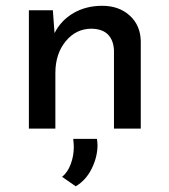

<svg xmlns="http://www.w3.org/2000/svg" viewBox="-20 -450 593 672"><path d="M472.7 -305.7V0H378.9V-274.4Q377 -309.6 357.9 -329.1Q338.9 -348.6 300.8 -349.6Q246.1 -349.6 210 -305.7Q173.8 -261.7 173.8 -194.3V0H81.1V-414.1H165L170.9 -334Q193.4 -378.9 237.3 -404.3Q281.2 -429.7 337.9 -429.7Q396.5 -429.7 434.1 -395.5Q471.7 -361.3 472.7 -305.7ZM197.3 168.9Q216.8 153.3 227.5 124.5Q238.3 95.7 238.3 64.5Q238.3 54.7 236.3 36.1H319.3Q321.3 49.8 321.3 57.6Q321.3 98.6 301.3 139.6Q281.2 180.7 245.1 202.1Z"/></svg>

Font: Josefin Sans CFJ
Style: Regular
Weight: 400
Designer: Santiago Orozco
Foundry: Typemade
Version: Version 2.000